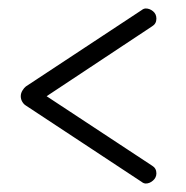

<svg xmlns="http://www.w3.org/2000/svg" viewBox="-20 -504 439 453"><path d="M324 -71Q319 -71 314 -75L41 -255Q36 -258 32.5 -264Q29 -270 29 -277Q29 -284 33 -290.5Q37 -297 41 -300L314 -480Q319 -484 324 -484Q333 -484 341 -477.5Q349 -471 349 -460Q349 -448 339 -442L90 -277L339 -113Q349 -107 349 -95Q349 -85 341 -78Q333 -71 324 -71Z"/></svg>

Font: Dosis ExtraLight Light
Style: Regular
Weight: 300
Version: Version 3.001; ttfautohint (v1.8.2)